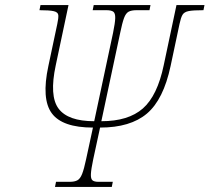

<svg xmlns="http://www.w3.org/2000/svg" viewBox="-20 -734 823 754"><path d="M196 0 200 -20H254Q273 -20 284 -26Q295 -32 302.5 -51Q310 -70 318 -108L345 -233Q225 -233 183.5 -289Q142 -345 170 -475L205 -640Q210 -663 209 -674.5Q208 -686 191.5 -690Q175 -694 135 -694L139 -714H249L199 -478Q173 -357 210 -307.5Q247 -258 350 -258L424 -605Q432 -644 432.5 -663Q433 -682 425 -688Q417 -694 397 -694H344L348 -714H571L567 -694H517Q496 -694 485 -688Q474 -682 467 -663Q460 -644 452 -605L378 -258Q484 -258 541 -308Q598 -358 623 -478L673 -714H783L779 -694Q739 -694 721 -690.5Q703 -687 696.5 -675.5Q690 -664 685 -640L650 -475Q622 -343 557 -288Q492 -233 373 -233L346 -108Q338 -70 337 -51Q336 -32 343 -26Q350 -20 366 -20H423L419 0Z"/></svg>

Font: Noto Serif Thin
Style: Italic
Weight: 100
Italic angle: -12°
Designer: Monotype Design Team
Foundry: Monotype Imaging Inc.
Version: Version 2.014; ttfautohint (v1.8.4.7-5d5b)